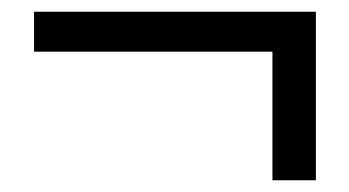

<svg xmlns="http://www.w3.org/2000/svg" viewBox="-20 -423 595 327"><path d="M444 -116V-335H38V-403H518V-116Z"/></svg>

Font: Noto Sans KR Thin
Style: Regular
Weight: 400
Version: Version 2.004-H2;hotconv 1.0.118;makeotfexe 2.5.65603